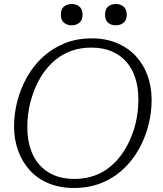

<svg xmlns="http://www.w3.org/2000/svg" viewBox="-20 -919 811 956"><path d="M348 17Q278 17 222.5 -6Q167 -29 129 -70.5Q91 -112 70.5 -168Q50 -224 50 -289Q50 -352 66 -414.5Q82 -477 113.5 -533.5Q145 -590 191.5 -633.5Q238 -677 299.5 -702.5Q361 -728 437 -728Q507 -728 562.5 -704.5Q618 -681 656.5 -639.5Q695 -598 715 -542Q735 -486 735 -421Q735 -358 719 -295.5Q703 -233 671.5 -176.5Q640 -120 593.5 -76.5Q547 -33 485.5 -8Q424 17 348 17ZM435 -682Q382 -682 337.5 -666.5Q293 -651 257.5 -622Q222 -593 195 -554Q168 -515 150 -468Q139 -439 131 -408.5Q123 -378 119.5 -347Q116 -316 116 -286Q116 -229 130.5 -182Q145 -135 174.5 -100.5Q204 -66 248 -47Q292 -28 350 -28Q403 -28 447.5 -43.5Q492 -59 527.5 -88Q563 -117 590 -156Q617 -195 635 -242Q647 -271 654.5 -301.5Q662 -332 665.5 -363Q669 -394 669 -424Q669 -481 654.5 -528Q640 -575 610.5 -609.5Q581 -644 537 -663Q493 -682 435 -682ZM337 -793Q314 -793 298.5 -806Q283 -819 283 -846Q283 -873 298 -886Q313 -899 337 -899Q360 -899 375.5 -886Q391 -873 391 -846Q391 -819 375.5 -806Q360 -793 337 -793ZM557 -793Q533 -793 518 -806Q503 -819 503 -846Q503 -873 518 -886Q533 -899 557 -899Q580 -899 595.5 -886Q611 -873 611 -846Q611 -819 595.5 -806Q580 -793 557 -793Z"/></svg>

Font: Roboto Serif ExtraLight
Style: Italic
Weight: 250
Italic angle: -10°
Designer: Greg Gazdowicz
Foundry: Commercial Type
Version: Version 1.008